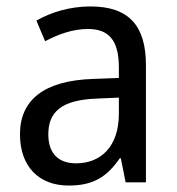

<svg xmlns="http://www.w3.org/2000/svg" viewBox="-20 -566 548 596"><path d="M261 -546C197 -546 138 -528 93 -502L120 -438C162 -460 206 -476 253 -476C316 -476 349 -443 349 -357V-324L269 -321C117 -316 42 -256 42 -149C42 -49 101 10 193 10C270 10 312 -17 352 -75H355L370 0H433V-364C433 -486 380 -546 261 -546ZM281 -260 349 -263V-213C349 -111 293 -59 216 -59C164 -59 130 -87 130 -149C130 -218 170 -256 281 -260Z"/></svg>

Font: Noto Sans Lao UI SemCond
Style: Regular
Weight: 400
Width: 4
Designer: Monotype Design Team
Foundry: Monotype Imaging Inc.
Version: Version 2.000